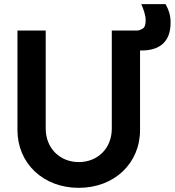

<svg xmlns="http://www.w3.org/2000/svg" viewBox="-20 -892 841 924"><path d="M359 12C530 12 654 -106 654 -266V-649H661C749 -649 801 -691 801 -783C801 -819 792 -844 777 -872H660C671 -847 681 -818 681 -795C681 -773 676 -759 666 -754C656 -748 647 -745 638 -745H518V-273C518 -180 452 -112 359 -112C267 -112 200 -180 200 -273V-745H64V-266C64 -106 188 12 359 12Z"/></svg>

Font: Plus Jakarta Sans
Style: Bold
Weight: 700
Designer: Gumpita Rahayu
Foundry: Tokotype
Version: Version 2.071;gftools[0.9.30]